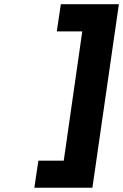

<svg xmlns="http://www.w3.org/2000/svg" viewBox="-20 -762 581 906"><path d="M142.1 124 161.1 -3.9H280.8L368.2 -613.8H248L267.1 -742.2H541L416 124Z"/></svg>

Font: Trueno
Style: Bold Italic
Weight: 700
Designer: Julieta Ulanovsky
Foundry: Julieta Ulanovsky
Version: Version 3.001b | FøM Fix